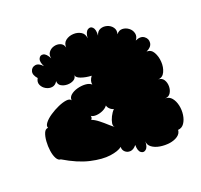

<svg xmlns="http://www.w3.org/2000/svg" viewBox="-103 -658 827 790"><g transform="rotate(-20 311.0 -263.0)"><path d="M68 -74Q57 -74 49.5 -87.5Q42 -101 39 -122Q36 -143 37.5 -164Q39 -185 45 -199.5Q51 -214 63 -214Q58 -223 68 -236Q78 -249 96.5 -261.5Q115 -274 135.5 -283Q156 -292 172 -294Q188 -296 193 -287Q191 -300 202.5 -310Q214 -320 232 -325Q250 -330 267.5 -329Q285 -328 295 -319Q291 -335 305 -354Q280 -355 259 -362.5Q238 -370 239 -383Q239 -368 227 -361Q215 -354 199.5 -354Q184 -354 172 -361Q160 -368 160 -383Q151 -368 137 -366Q123 -364 109.5 -371.5Q96 -379 90 -392.5Q84 -406 93 -421Q76 -440 80.5 -455.5Q85 -471 101 -474Q117 -477 134 -458Q122 -481 128 -494Q134 -507 147.5 -504.5Q161 -502 173 -478Q169 -494 177.5 -505.5Q186 -517 200.5 -521Q215 -525 228.5 -520Q242 -515 246 -499Q245 -519 259 -529.5Q273 -540 292 -541Q311 -542 326 -533Q341 -524 342 -504Q344 -531 356 -539Q368 -547 378 -537Q388 -527 386 -500Q391 -518 405 -523.5Q419 -529 434.5 -524.5Q450 -520 459 -507.5Q468 -495 463 -478Q474 -492 489 -491.5Q504 -491 516.5 -481.5Q529 -472 532.5 -457Q536 -442 525 -428Q549 -439 564 -428Q579 -417 577 -399Q575 -381 551 -370Q571 -371 581.5 -352.5Q592 -334 593.5 -310Q595 -286 586 -266.5Q577 -247 557 -246Q573 -246 581 -233.5Q589 -221 589 -204.5Q589 -188 581 -175.5Q573 -163 557 -163Q575 -163 586 -149.5Q597 -136 601.5 -115.5Q606 -95 603 -74Q600 -53 590 -38.5Q580 -24 563 -23Q562 -7 547.5 3Q533 13 512 16Q491 19 469.5 15.5Q448 12 434 1.5Q420 -9 420 -25Q420 0 409 9Q398 18 387 9.5Q376 1 376 -25Q363 -9 349 -8Q335 -7 325.5 -16Q316 -25 317 -38Q301 -25 265.5 -20Q230 -15 179 -26.5Q128 -38 68 -74ZM324 -123Q315 -128 317 -141Q319 -154 326.5 -169Q334 -184 344 -194Q335 -196 327.5 -203Q320 -210 318 -219Q311 -209 297 -202.5Q283 -196 268.5 -195Q254 -194 245 -200Q248 -191 241 -184Q255 -179 271.5 -166Q288 -153 302 -140Q316 -127 324 -123Z"/></g></svg>

Font: Rubik Bubbles
Style: Regular
Weight: 400
Designer: Hubert and Fischer, NaN
Foundry: Hubert and Fischer, NaN
Version: Version 2.200